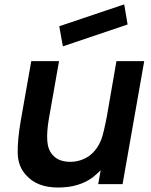

<svg xmlns="http://www.w3.org/2000/svg" viewBox="-20 -842 692 878"><path d="M267.5 -630 251 -722 548 -822 563.5 -730ZM639.5 -562.5 540.5 0H429L440.5 -63.5L425 -49Q393.5 -18.5 353.2 -3Q313 12.5 271 14.5Q266 15 259.8 15.2Q253.5 15.5 245 15.5Q149 15.5 99 -41.5Q62.5 -81 61 -140.5Q59.5 -201 75 -290.5L123 -562.5H250L203 -296Q193.5 -239 196.2 -198.2Q199 -157.5 220 -134.5Q246.5 -102 302 -102Q347 -102 386.5 -128Q425 -156 444 -206.5Q449 -220 455.5 -247.2Q462 -274.5 470 -316.5V-317.5L512.5 -562.5Z"/></svg>

Font: Russisch Sans
Style: Bold Italic
Weight: 700
Italic angle: -10°
Designer: Michael Sharanda (font) & Cristiano Sobral (main changes)
Foundry: Michael Sharanda
Version: Version 2.00;September 8, 2020;FontCreator 13.0.0.2681 64-bi